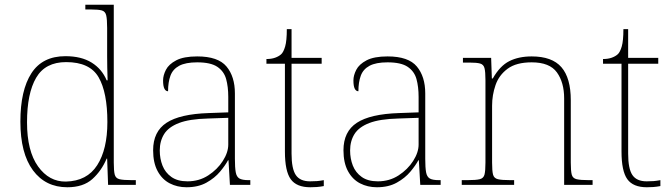

<svg xmlns="http://www.w3.org/2000/svg" viewBox="-20 -780 2833 810"><path d="M264 10Q172 10 119 -61.5Q66 -133 66 -267Q66 -399 112.5 -471Q159 -543 256 -543Q323 -543 366.5 -516Q410 -489 430 -441H434Q433 -469 432.5 -495.5Q432 -522 432 -543V-662Q432 -699 428 -715.5Q424 -732 409.5 -736Q395 -740 365 -740H340V-760H460V-94Q460 -59 464 -43.5Q468 -28 484 -24Q500 -20 537 -20H553V0H436L432 -111H430Q408 -59 369.5 -24.5Q331 10 264 10ZM258 -14Q347 -16 390 -83Q433 -150 433 -265Q433 -390 396 -454Q359 -518 259 -518Q171 -518 132.5 -452Q94 -386 94 -264Q94 -143 140.5 -78Q187 -13 258 -14Z M767 10Q728 10 696 -6.5Q664 -23 645 -58Q626 -93 626 -146Q626 -225 682.5 -262Q739 -299 860 -303L943 -306V-371Q943 -414 934 -446.5Q925 -479 897 -498Q869 -517 812 -517Q763 -517 736 -502.5Q709 -488 699 -460.5Q689 -433 689 -395Q679 -395 673.5 -406Q668 -417 668 -441Q668 -462 680 -485.5Q692 -509 723.5 -525.5Q755 -542 812 -542Q900 -542 935.5 -499.5Q971 -457 971 -386V-110Q971 -73 974.5 -53.5Q978 -34 990 -27Q1002 -20 1029 -20H1036V0H950L944 -104H942Q931 -83 908.5 -56Q886 -29 851 -9.5Q816 10 767 10ZM771 -15Q820 -15 858.5 -40Q897 -65 920 -101Q943 -137 943 -170V-283L857 -280Q779 -278 735 -261Q691 -244 672.5 -214.5Q654 -185 654 -145Q654 -111 665.5 -81.5Q677 -52 703 -33.5Q729 -15 771 -15Z M1289 10Q1231 10 1206.5 -24Q1182 -58 1182 -141V-511H1104V-531Q1125 -531 1140.5 -536.5Q1156 -542 1166 -551Q1176 -560 1183 -584Q1190 -608 1190 -657H1210V-536H1337V-511H1210V-132Q1210 -68 1228 -41.5Q1246 -15 1288 -15Q1305 -15 1317.5 -16Q1330 -17 1346 -20V5Q1330 8 1316.5 9Q1303 10 1289 10Z M1570 10Q1531 10 1499 -6.5Q1467 -23 1448 -58Q1429 -93 1429 -146Q1429 -225 1485.5 -262Q1542 -299 1663 -303L1746 -306V-371Q1746 -414 1737 -446.5Q1728 -479 1700 -498Q1672 -517 1615 -517Q1566 -517 1539 -502.5Q1512 -488 1502 -460.5Q1492 -433 1492 -395Q1482 -395 1476.5 -406Q1471 -417 1471 -441Q1471 -462 1483 -485.5Q1495 -509 1526.5 -525.5Q1558 -542 1615 -542Q1703 -542 1738.5 -499.5Q1774 -457 1774 -386V-110Q1774 -73 1777.5 -53.5Q1781 -34 1793 -27Q1805 -20 1832 -20H1839V0H1753L1747 -104H1745Q1734 -83 1711.5 -56Q1689 -29 1654 -9.5Q1619 10 1570 10ZM1574 -15Q1623 -15 1661.5 -40Q1700 -65 1723 -101Q1746 -137 1746 -170V-283L1660 -280Q1582 -278 1538 -261Q1494 -244 1475.5 -214.5Q1457 -185 1457 -145Q1457 -111 1468.5 -81.5Q1480 -52 1506 -33.5Q1532 -15 1574 -15Z M1928 0V-20H1951Q1988 -20 2004 -24Q2020 -28 2024 -43.5Q2028 -59 2028 -94V-442Q2028 -477 2024 -492.5Q2020 -508 2005.5 -512Q1991 -516 1961 -516H1933V-536H2052L2055 -449H2059Q2089 -502 2128.5 -522Q2168 -542 2223 -542Q2309 -542 2348.5 -496.5Q2388 -451 2388 -357V-94Q2388 -59 2392 -43.5Q2396 -28 2412.5 -24Q2429 -20 2465 -20H2480V0H2360V-365Q2360 -432 2329.5 -474.5Q2299 -517 2223 -517Q2158 -517 2121.5 -490Q2085 -463 2070.5 -421Q2056 -379 2056 -334V-94Q2056 -59 2060 -43.5Q2064 -28 2080.5 -24Q2097 -20 2133 -20H2149V0Z M2709 10Q2651 10 2626.5 -24Q2602 -58 2602 -141V-511H2524V-531Q2545 -531 2560.5 -536.5Q2576 -542 2586 -551Q2596 -560 2603 -584Q2610 -608 2610 -657H2630V-536H2757V-511H2630V-132Q2630 -68 2648 -41.5Q2666 -15 2708 -15Q2725 -15 2737.5 -16Q2750 -17 2766 -20V5Q2750 8 2736.5 9Q2723 10 2709 10Z"/></svg>

Font: Noto Rashi Hebrew Thin
Style: Regular
Weight: 250
Version: Version 1.006